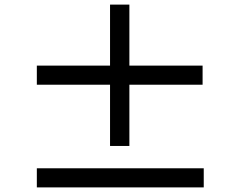

<svg xmlns="http://www.w3.org/2000/svg" viewBox="-20 -828 1040 834"><path d="M860 -460V-543H542V-808H458V-543H140V-460H458V-194H542V-460ZM865 -97H140V-14H865Z"/></svg>

Font: Noto Sans CJK HK Medium
Style: Regular
Weight: 500
Designer: Ryoko NISHIZUKA 西塚涼子 (kana, bopomofo & ideographs); Paul D. Hunt (Latin, Greek & Cyrillic); Sandoll Communications 산돌커뮤니
Foundry: Adobe
Version: Version 2.004;hotconv 1.0.118;makeotfexe 2.5.65603